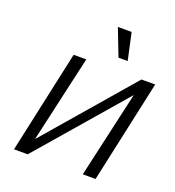

<svg xmlns="http://www.w3.org/2000/svg" viewBox="-158 -1032 1057 1157"><g transform="rotate(20 370.0 -453.5)"><path d="M100 0 109 -41 641 -658H691L682 -615L151 0ZM63 0 206 -658H287L138 0ZM504 0 653 -658H729L586 0ZM466 -734 399 -907H487L525 -734Z"/></g></svg>

Font: Ysabeau Office Medium
Style: Italic
Weight: 500
Italic angle: -12°
Designer: Christian Thalmann (Catharsis Fonts)
Version: Version 2.001;gftools[0.9.30]; featfreeze: tnum,lnum,ss02